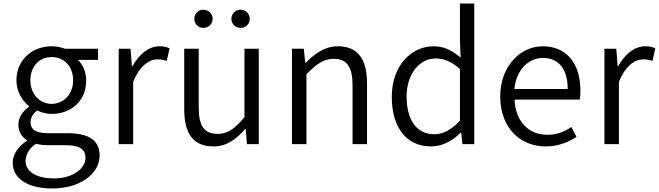

<svg xmlns="http://www.w3.org/2000/svg" viewBox="-20 -816 3730 1087"><path d="M275 251C439 251 544 164 544 65C544 -23 482 -62 359 -62H250C176 -62 153 -88 153 -123C153 -154 170 -174 190 -191C215 -178 246 -171 272 -171C382 -171 468 -245 468 -359C468 -409 449 -451 421 -477H535V-540H348C330 -547 303 -554 272 -554C164 -554 73 -478 73 -361C73 -296 108 -244 144 -215V-211C116 -192 84 -157 84 -112C84 -69 104 -40 132 -23V-19C82 14 52 59 52 106C52 198 142 251 275 251ZM272 -228C208 -228 152 -280 152 -361C152 -444 206 -493 272 -493C339 -493 394 -444 394 -361C394 -280 338 -228 272 -228ZM286 194C184 194 125 155 125 95C125 62 142 27 183 -2C208 4 234 6 252 6H351C425 6 464 25 464 78C464 136 395 194 286 194Z M652 0H734V-352C771 -446 827 -480 872 -480C894 -480 906 -477 924 -471L940 -542C922 -551 906 -554 883 -554C822 -554 767 -509 730 -441H727L719 -540H652Z M1188 13C1263 13 1317 -27 1368 -86H1371L1378 0H1445V-540H1364V-153C1310 -87 1269 -58 1212 -58C1137 -58 1105 -103 1105 -207V-540H1023V-197C1023 -59 1075 13 1188 13ZM1131 -658C1161 -658 1184 -681 1184 -709C1184 -738 1161 -761 1131 -761C1102 -761 1080 -738 1080 -709C1080 -681 1102 -658 1131 -658ZM1342 -658C1372 -658 1394 -681 1394 -709C1394 -738 1372 -761 1342 -761C1313 -761 1290 -738 1290 -709C1290 -681 1313 -658 1342 -658Z M1633 0H1715V-396C1771 -453 1812 -483 1869 -483C1944 -483 1976 -437 1976 -333V0H2058V-343C2058 -481 2006 -554 1893 -554C1819 -554 1763 -513 1711 -461H1708L1700 -540H1633Z M2421 13C2488 13 2545 -22 2588 -65H2591L2598 0H2665V-796H2584V-585L2588 -490C2539 -530 2497 -554 2434 -554C2309 -554 2198 -444 2198 -269C2198 -89 2285 13 2421 13ZM2438 -56C2339 -56 2282 -137 2282 -270C2282 -396 2354 -485 2446 -485C2493 -485 2536 -468 2584 -425V-133C2536 -82 2490 -56 2438 -56Z M3069 13C3143 13 3198 -12 3244 -41L3215 -97C3174 -69 3132 -53 3078 -53C2970 -53 2898 -132 2893 -252H3262C3265 -266 3266 -283 3266 -301C3266 -457 3188 -554 3053 -554C2929 -554 2812 -445 2812 -269C2812 -92 2926 13 3069 13ZM2892 -312C2903 -423 2974 -488 3054 -488C3142 -488 3194 -427 3194 -312Z M3402 0H3484V-352C3521 -446 3577 -480 3622 -480C3644 -480 3656 -477 3674 -471L3690 -542C3672 -551 3656 -554 3633 -554C3572 -554 3517 -509 3480 -441H3477L3469 -540H3402Z"/></svg>

Font: Noto Sans KR DemiLight
Style: Regular
Weight: 350
Designer: Ryoko NISHIZUKA 西塚涼子 (kana, bopomofo & ideographs); Paul D. Hunt (Latin, Greek & Cyrillic); Sandoll Communications 산돌커뮤니
Foundry: Adobe
Version: Version 2.004;hotconv 1.0.118;makeotfexe 2.5.65603